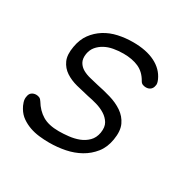

<svg xmlns="http://www.w3.org/2000/svg" viewBox="-130 -699 859 848"><g transform="rotate(30 300.0 -275.0)"><path d="M218 10Q192 10 166.5 7Q141 4 118.5 -4Q96 -12 76.5 -25.5Q57 -39 44 -61Q37 -72 32 -87.5Q27 -103 30 -116Q32 -131 41.5 -138Q51 -145 64 -145Q73 -145 80.5 -141.5Q88 -138 94 -128Q115 -93 146.5 -74Q178 -55 230 -55Q253 -55 280 -58Q307 -61 330.5 -70Q354 -79 371.5 -96.5Q389 -114 394 -142Q399 -173 387.5 -192Q376 -211 356 -223.5Q336 -236 311.5 -243Q287 -250 265 -254Q233 -261 200 -269.5Q167 -278 142 -294.5Q117 -311 104.5 -338.5Q92 -366 100 -410Q107 -451 127.5 -479Q148 -507 177.5 -525.5Q207 -544 243.5 -552Q280 -560 319 -560Q386 -560 431 -537.5Q476 -515 495 -473Q499 -464 500.5 -456.5Q502 -449 500 -443Q498 -430 489 -422.5Q480 -415 466 -415Q458 -415 450 -418Q442 -421 437 -430Q417 -466 384.5 -480.5Q352 -495 307 -495Q281 -495 256.5 -490.5Q232 -486 213 -475.5Q194 -465 181 -449.5Q168 -434 164 -411Q160 -385 169.5 -368.5Q179 -352 196 -342.5Q213 -333 234.5 -328Q256 -323 276 -318Q311 -311 347 -300.5Q383 -290 411 -271Q439 -252 453 -222Q467 -192 459 -145Q452 -102 428.5 -72.5Q405 -43 372 -24.5Q339 -6 299.5 2Q260 10 218 10Z"/></g></svg>

Font: Maple Mono NL ExtraLight
Style: Italic
Weight: 275
Italic angle: -10°
Monospace: yes
Designer: subframe7536
Version: Version 7.000